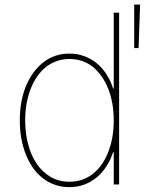

<svg xmlns="http://www.w3.org/2000/svg" viewBox="-20 -781 613 813"><path d="M63.9 0ZM274.1 11.4Q240.4 11.4 211.8 1.2Q183.2 -8.9 160.2 -27.2Q137.1 -45.5 119.3 -70.8Q101.6 -96.2 89.5 -126.8Q63.9 -190.7 63.9 -271.3Q63.9 -353.3 89.8 -416.2Q115.8 -479 163 -516.7Q210.2 -554 274.1 -554Q307.9 -554 337.2 -543.1Q366.5 -532.3 389.9 -513Q413.4 -493.6 430.9 -466.4Q448.5 -439.3 458.8 -406.2H461.6V-727.3H484.4V0H461.6V-136.4H458.8Q448.2 -104 430.8 -76.9Q413.4 -49.7 389.9 -30.2Q366.5 -10.7 337.4 0.4Q308.2 11.4 274.1 11.4ZM274.1 -11.4Q304.3 -11.4 329.9 -20.8Q355.5 -30.2 376.1 -47.1Q396.7 -63.9 412.5 -87.4Q428.3 -110.8 438.9 -138.8Q461.6 -197.1 461.6 -271.3Q461.6 -307.5 456 -340.7Q450.3 -373.9 439.1 -402.9Q427.9 -431.8 411.6 -455.6Q395.2 -479.4 373.9 -497.2Q331.7 -531.2 274.1 -531.2Q244.3 -531.2 218.8 -521.8Q193.2 -512.4 172.6 -495.6Q152 -478.7 136.2 -455.3Q120.4 -431.8 109.7 -404.1Q86.6 -344.5 86.6 -271.3Q86.6 -217.7 99.1 -170.3Q111.5 -122.9 135.5 -87.5Q159.4 -52.2 194.4 -31.8Q229.4 -11.4 274.1 -11.4ZM566.8 -577.4H548.3V-761.4H573.2Z"/></svg>

Font: Linik Sans Thin
Style: Regular
Weight: 100
Designer: Fonts by Rasmus Andersson / Changes by Cristiano Sobral with parts from Marc Monis
Foundry: rsms
Version: Version 3.020; ttfautohint (v1.6)